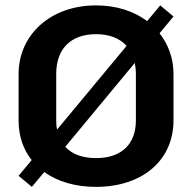

<svg xmlns="http://www.w3.org/2000/svg" viewBox="-20 -687 723 723"><path d="M583.3 -666.7 534.2 -607.5C484.2 -645 418.3 -666.7 341.7 -666.7C169.2 -666.7 50 -555 50 -408.3V-233.3C50 -175 67.5 -124.2 99.2 -84.2L50 -25L100 16.7L146.7 -39.2C196.7 -3.3 263.3 16.7 341.7 16.7C514.2 16.7 633.3 -81.7 633.3 -233.3V-408.3C633.3 -466.7 614.2 -519.2 580.8 -561.7L633.3 -625ZM341.7 -558.3C390.8 -558.3 430.8 -543.3 456.7 -514.2L195 -199.2C192.5 -210 191.7 -220.8 191.7 -233.3V-408.3C191.7 -507.5 250.8 -558.3 341.7 -558.3ZM487.5 -450C490 -437.5 491.7 -423.3 491.7 -408.3V-233.3C491.7 -145.8 439.2 -91.7 341.7 -91.7C290 -91.7 250.8 -106.7 225.8 -134.2Z"/></svg>

Font: BoonHome
Style: Bold
Weight: 700
Designer: Sungsit Sawaiwan
Foundry: Sungsit Sawaiwan
Version: Version 0.2